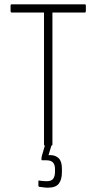

<svg xmlns="http://www.w3.org/2000/svg" viewBox="-20 -675 446 890"><path d="M189 0Q184 0 184 -6V-617H34Q29 -617 29 -624V-649Q29 -655 34 -655H373Q378 -655 378 -649V-624Q378 -617 373 -617H223V-6Q223 0 218 0ZM202 195Q192 195 182 193.5Q172 192 162 191Q160 190 159 189Q158 188 158 186V166Q158 160 162 162Q169 163 177.5 164Q186 165 196 165Q219 165 227 153Q235 141 235 121V110Q235 88 225.5 78Q216 68 195 68H177Q172 68 172 63Q172 60 172.5 55.5Q173 51 174 48L191 -11Q192 -15 196 -15H218Q223 -15 221 -9L205 44H213Q237 44 252 58.5Q267 73 267 107V123Q267 158 252.5 176.5Q238 195 202 195Z"/></svg>

Font: Sofia Sans Condensed ExtraLight
Style: Regular
Weight: 250
Version: Version 4.100